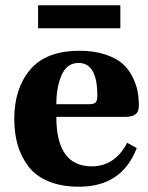

<svg xmlns="http://www.w3.org/2000/svg" viewBox="-20 -694 559 726"><path d="M124 -587V-674H435V-587ZM34 -245Q34 -359 94 -430.5Q154 -502 281 -502Q336 -502 378 -488Q420 -474 443.5 -453Q467 -432 481.5 -402.5Q496 -373 500.5 -347.5Q505 -322 505 -294Q505 -271 492 -261.5Q479 -252 451 -252H193Q193 -65 327 -65Q414 -65 461 -154L497 -134Q441 12 279 12Q212 12 163 -8.5Q114 -29 86.5 -66Q59 -103 46.5 -147Q34 -191 34 -245ZM193 -300H317Q335 -300 341.5 -306.5Q348 -313 348 -333Q348 -456 277 -456Q233 -456 213 -410Q193 -364 193 -300Z"/></svg>

Font: Heuristica
Style: Bold
Weight: 700
Version: Version 1.0.2